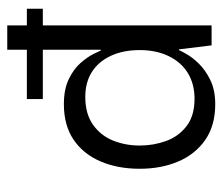

<svg xmlns="http://www.w3.org/2000/svg" viewBox="-62 -541 613 529"><g transform="rotate(-90 244.5 -276.5)"><path d="M222 10Q163 10 123.5 -17.5Q84 -45 64 -92Q44 -139 44 -198Q44 -259 64.5 -306.5Q85 -354 124.5 -380.5Q164 -407 222 -407Q263 -407 291 -393.5Q319 -380 335.5 -361Q352 -342 360 -326Q368 -310 370 -305H372V-563H439V0H384L373 -90H371Q369 -85 360 -69Q351 -53 333.5 -35Q316 -17 288.5 -3.5Q261 10 222 10ZM237 -47Q277 -47 307 -65Q337 -83 354 -117.5Q371 -152 371 -198Q371 -244 355 -278Q339 -312 310.5 -330Q282 -348 242 -348Q195 -348 165 -326.5Q135 -305 121.5 -271Q108 -237 108 -198Q108 -160 120.5 -125.5Q133 -91 161.5 -69Q190 -47 237 -47ZM236 -465V-509H485V-465Z"/></g></svg>

Font: Darker Grotesque Medium
Style: Regular
Weight: 500
Designer: Gabriel Lam
Foundry: TypeRant
Version: Version 1.000;gftools[0.9.28]